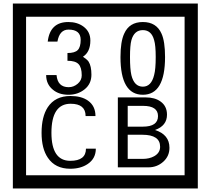

<svg xmlns="http://www.w3.org/2000/svg" viewBox="-20 -980 1195 1090"><path d="M1103 90H53V-960H1103ZM1028 15V-885H128V15ZM499 -556Q499 -504 460.5 -473Q422 -442 369 -442Q314 -442 280 -471Q242 -502 242 -554H301Q307 -485 370 -485Q398 -485 421 -504.5Q444 -524 444 -552Q444 -597 426 -616Q408 -635 363 -635V-679Q405 -679 421.5 -696Q438 -713 438 -754Q438 -812 369 -812Q318 -812 306 -744H251Q264 -855 368 -855Q419 -855 454 -829Q493 -800 493 -750Q493 -685 451 -658Q475 -642 483 -630Q499 -605 499 -556ZM917 -656Q917 -442 791 -442Q664 -442 664 -656Q664 -744 685 -789Q714 -855 791 -855Q868 -855 897 -789Q917 -745 917 -656ZM864 -656Q864 -723 855 -752Q840 -809 791 -809Q742 -809 726 -752Q718 -723 718 -656Q718 -587 726 -553Q742 -488 791 -488Q839 -488 855 -554Q864 -587 864 -656ZM524 -136Q524 -80 478 -49Q438 -22 379 -22Q294 -22 252 -84Q216 -136 216 -226Q216 -317 251 -371Q293 -435 380 -435Q442 -435 479 -409Q522 -379 522 -321H466Q466 -391 381 -391Q272 -391 272 -226Q272 -67 379 -67Q468 -67 468 -136ZM942 -141Q942 -93 906.5 -61.5Q871 -30 823 -30H649V-427H808Q859 -427 891 -404Q928 -378 928 -329Q928 -266 860 -242Q942 -216 942 -141ZM877 -321Q877 -379 792 -379H705V-261H791Q877 -261 877 -321ZM889 -147Q889 -215 788 -215H705V-78H791Q828 -78 855 -93Q889 -112 889 -147Z"/></svg>

Font: Unicode BMP Fallback SIL
Style: Regular
Weight: 400
Foundry: NRSI, SIL International
Version: Version 5.1 Based on Unicode 5.1